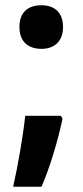

<svg xmlns="http://www.w3.org/2000/svg" viewBox="-20 -575 316 731"><path d="M54 -472C54 -415 89 -389 138 -389C184 -389 220 -415 220 -472C220 -530 185 -555 138 -555C88 -555 54 -530 54 -472ZM218 -123 212 -134H76C68 -58 49 52 30 136H138C170 63 201 -41 218 -123Z"/></svg>

Font: Noto Sans Georgian SemiCondensed Bold
Style: Regular
Weight: 700
Width: 4
Designer: Monotype Design Team, Akaki Razmadze
Foundry: Google LLC
Version: Version 2.005